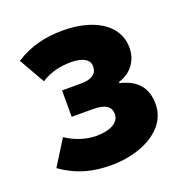

<svg xmlns="http://www.w3.org/2000/svg" viewBox="-111 -684 770 800"><g transform="rotate(-20 274.0 -284.5)"><path d="M252 14C380 14 510 -47 510 -163C510 -239 469 -279 398 -296V-301C462 -320 488 -373 488 -419C488 -533 374 -583 250 -583C174 -583 103 -566 40 -525L105 -411C149 -438 190 -447 238 -447C291 -447 319 -429 319 -399C319 -366 294 -349 246 -349H163V-232H255C310 -232 336 -217 336 -181C336 -143 293 -122 234 -122C196 -122 145 -134 100 -165L30 -53C105 0 175 14 252 14Z"/></g></svg>

Font: Noto Sans JP Black
Style: Regular
Weight: 900
Designer: Ryoko NISHIZUKA 西塚涼子 (kana, bopomofo & ideographs); Paul D. Hunt (Latin, Greek & Cyrillic); Sandoll Communications 산돌커뮤니
Foundry: Adobe
Version: Version 2.002;hotconv 1.0.116;makeotfexe 2.5.65601